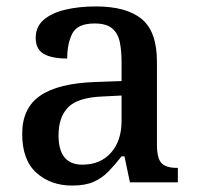

<svg xmlns="http://www.w3.org/2000/svg" viewBox="-20 -567 613 597"><path d="M204 10Q138 10 93.5 -29.5Q49 -69 49 -151Q49 -231 105 -269.5Q161 -308 276 -312L358 -315V-373Q358 -409 352.5 -436Q347 -463 329 -478.5Q311 -494 274 -494Q221 -494 205 -463Q189 -432 189 -385Q141 -385 116 -399.5Q91 -414 91 -449Q91 -484 116 -505.5Q141 -527 183.5 -537Q226 -547 278 -547Q373 -547 420.5 -508Q468 -469 468 -375V-117Q468 -75 482 -60Q496 -45 530 -45H533V0H384L367 -81H358Q337 -54 317 -33.5Q297 -13 271 -1.5Q245 10 204 10ZM236 -55Q292 -55 325 -92Q358 -129 358 -191V-270L299 -267Q222 -264 192 -233.5Q162 -203 162 -146Q162 -55 236 -55Z"/></svg>

Font: Noto Serif Toto Medium
Style: Regular
Weight: 500
Designer: Monotype Design Team
Foundry: Monotype Imaging Inc.
Version: Version 2.001; ttfautohint (v1.8.4.7-5d5b)